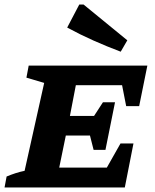

<svg xmlns="http://www.w3.org/2000/svg" viewBox="-37 -823 682 843"><path d="M-17 0 -8 -48Q11 -56 31 -62.5Q51 -69 71 -73L157 -459L79 -482L89 -535H610L574 -357H517L499 -449H296L270 -314H376L415 -374H468L426 -165H374L358 -228H252L223 -87H432L492 -193H549L511 0ZM493 -596Q432 -619 373.5 -645Q315 -671 258 -702L311 -803H330L522 -646Z"/></svg>

Font: Piazzolla SC
Style: Bold Italic
Weight: 700
Italic angle: -11.3°
Designer: Juan Pablo del Peral
Foundry: Huerta Tipografica
Version: Version 1.330